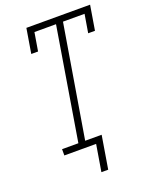

<svg xmlns="http://www.w3.org/2000/svg" viewBox="-163 -820 829 1062"><g transform="rotate(-20 251.5 -289.0)"><path d="M245 157 271 0H84V-37H180L289 -698H162L144 -590H104L128 -735H503L479 -590H439L457 -698H330L220 -37H317L285 157Z"/></g></svg>

Font: Iosevka Slab Extralight
Style: Italic
Weight: 200
Italic angle: -9°
Monospace: yes
Designer: Belleve Invis
Foundry: Belleve Invis
Version: Version 11.1.1; ttfautohint (v1.8.3)